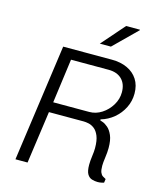

<svg xmlns="http://www.w3.org/2000/svg" viewBox="-129 -987 928 1087"><g transform="rotate(15 335.0 -443.5)"><path d="M546 4Q530 4 513 -1Q496 -6 485.5 -23.5Q475 -41 475 -78Q475 -101 479 -129.5Q483 -158 483 -177Q483 -222 472 -248.5Q461 -275 444.5 -287.5Q428 -300 411 -303.5Q394 -307 382 -307H178L135 0H64L160 -686H446Q497 -686 536 -668Q575 -650 597 -616Q619 -582 619 -533Q619 -489 599.5 -450Q580 -411 546.5 -383Q513 -355 471 -343V-337Q474 -336 487 -331.5Q500 -327 516.5 -313Q533 -299 545 -271.5Q557 -244 557 -198Q557 -173 552.5 -141.5Q548 -110 548 -92Q548 -66 553.5 -53Q559 -40 567.5 -34.5Q576 -29 586 -24L583 -2Q580 -1 569.5 1.5Q559 4 546 4ZM187 -367H398Q437 -367 471 -389Q505 -411 526.5 -446.5Q548 -482 548 -522Q548 -571 520 -598.5Q492 -626 442 -626H222ZM356 -756 474 -891H555V-888L421 -756Z"/></g></svg>

Font: Chivo Medium ExtraLight
Style: Italic
Weight: 250
Italic angle: -8.05°
Version: Version 2.002